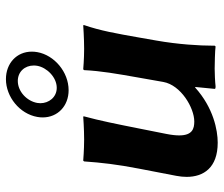

<svg xmlns="http://www.w3.org/2000/svg" viewBox="-72 -654 736 631"><g transform="rotate(-90 295.5 -338.0)"><path d="M345.5 -647C375.6 -647 396.2 -624.2 396.2 -594.7C396.2 -590.9 395.9 -587 395.2 -583C389.7 -552 357.9 -519 322.9 -519C291.7 -519 272.3 -545.2 272.3 -572.8C272.3 -576.2 272.6 -579.6 273.2 -583C279.2 -617 310.5 -647 345.5 -647ZM227.2 -583C226.1 -576.9 225.6 -570.9 225.6 -565.2C225.6 -516 263.1 -480 315 -480C375 -480 430.3 -527 440.2 -583C441.3 -589.2 441.8 -595.2 441.8 -601C441.8 -650.7 403.3 -686 351.4 -686C293.4 -686 237.4 -641 227.2 -583ZM323.7 -64H325.7L319.4 0C319 2 321.9 3 327.9 3C341.5 1.3 371.4 0 385.9 0C398.5 0 446.2 1 458.9 3L461.4 0C461.4 -2 461.4 -4 461.4 -6.1C461.4 -49.8 465.6 -120.4 478.3 -192L488.3 -249C501.5 -324 510.7 -376 529 -429L528.6 -432C528.6 -432 486 -429 451 -429C417 -429 383.6 -432 383.6 -432L381 -429C378.2 -373 369.7 -325 356.3 -249L342.2 -169C332 -111 257 -67 212.2 -67C188.5 -67 166.5 -73.3 166.5 -116.5C166.5 -127.9 168 -141.9 171.4 -159L189.3 -249C204.2 -324 215 -377.5 229 -429L228.6 -432C228.6 -432 188 -429 153 -429C119 -429 83.6 -432 83.6 -432L81 -429C77 -372 71.2 -321 57.3 -249L33.6 -126C31.4 -114.5 30.2 -103.1 30.2 -92.1C30.2 -36.6 60.1 10 142.6 10C183.6 10 257.1 -4 323.7 -64Z"/></g></svg>

Font: Linux Biolinum O 
Style: Bold Italic
Weight: 700
Designer: Philipp H. Poll
Foundry: Philipp H. Poll
Version: Version 1.3.2